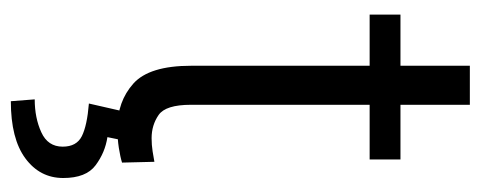

<svg xmlns="http://www.w3.org/2000/svg" viewBox="-294 -406 913 365"><g transform="rotate(90 162.5 -223.5)"><path d="M283.2 -528.3V-469.7H179.2V-129.9Q179.2 -82 198.5 -68.6Q217.8 -55.2 242.7 -55.2Q255.4 -55.2 267.6 -57.1Q279.8 -59.1 287.6 -60.5L289.1 1Q278.3 4.4 261 7.1Q243.7 9.8 223.1 9.8Q172.9 9.8 138.9 -20.5Q105 -50.8 105 -130.4V-469.7H7.8V-528.3H105V-660.2H179.2V-528.3ZM191.4 0H246.6L240.7 28.8Q270 33.2 294.2 51.3Q318.4 69.3 318.4 112.8Q318.4 157.2 281 184.8Q243.7 212.4 172.4 212.4L168.9 167Q204.1 167 231.4 154.5Q258.8 142.1 258.8 113.8Q258.8 87.4 238.8 77.4Q218.8 67.4 176.8 64Z"/></g></svg>

Font: Vazirmatn RD UI Light
Style: Regular
Weight: 300
Designer: Saber Rastikerdar
Foundry: Saber Rastikerdar
Version: Version 33.003